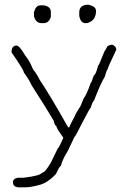

<svg xmlns="http://www.w3.org/2000/svg" viewBox="-20 -634 540 820"><path d="M459 -443.4Q476.6 -437 476.6 -421.9L453.1 -371.1Q443.4 -352.1 439.5 -337.9Q436 -337.9 427.7 -306.6Q411.1 -280.8 380.9 -203.1Q376.5 -203.1 367.2 -173.8Q364.7 -173.8 330.1 -107.4Q306.6 -59.1 296.9 -46.9Q265.1 22 261.7 23.4Q245.1 52.7 240.2 74.2Q234.9 74.2 218.8 109.4Q181.6 148.4 146.5 156.2Q111.3 166 87.9 166H56.6Q35.2 162.6 35.2 144.5Q35.2 128.9 56.6 125H80.1Q150.4 117.2 160.2 103.5Q171.9 103.5 197.3 60.5L226.6 0Q231.9 -2.4 250 -44.9V-46.9Q220.7 -86.4 220.7 -95.7Q214.8 -95.7 209 -119.1Q178.7 -170.9 115.2 -269.5Q105 -293 82 -324.2Q82 -334.5 29.3 -410.2V-418Q32.7 -439.5 50.8 -439.5Q63 -439.5 87.9 -396.5Q105.5 -376 121.1 -337.9Q137.7 -317.9 148.4 -294.9Q197.8 -220.2 265.6 -99.6Q270.5 -89.8 273.4 -89.8H275.4Q280.3 -103 300.8 -140.6Q300.8 -145.5 324.2 -181.6L337.9 -214.8Q349.6 -229 367.2 -279.3Q370.1 -279.3 380.9 -312.5Q388.2 -312.5 398.4 -351.6Q404.3 -358.9 425.8 -414.1Q427.2 -414.1 439.5 -437.5Q452.1 -443.4 459 -443.4ZM152.3 -611.3H166Q197.3 -606.9 197.3 -582V-562.5Q189.5 -535.2 166 -535.2H158.2Q134.8 -535.2 127 -558.6Q125 -562 125 -566.4V-582Q133.3 -611.3 152.3 -611.3ZM356.9 -613.8H358.4Q390.1 -606.4 390.1 -587.4Q390.1 -545.4 351.6 -535.2H344.7Q324.2 -535.2 318.4 -566.4V-580.6Q318.4 -613.8 356.9 -613.8Z"/></svg>

Font: CEF Fonts CJK Mono
Style: Regular
Weight: 400
Designer: PartyBoss (派对大魔王)
Version: Release 2.25